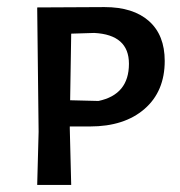

<svg xmlns="http://www.w3.org/2000/svg" viewBox="-20 -522 508 542"><path d="M275 -502Q356 -502 400.5 -462.5Q445 -423 445 -350Q445 -264 388 -214.5Q331 -165 234 -165H177V-159L181 0H85L89 -150L85 -501ZM258 -237Q344 -255 344 -342Q344 -424 246 -429L181 -427L178 -239Z"/></svg>

Font: Alegreya Sans SC Medium
Style: Regular
Weight: 500
Designer: Juan Pablo del Peral
Foundry: Huerta Tipografica
Version: Version 2.001;PS 002.001;hotconv 1.0.88;makeotf.lib2.5.64775